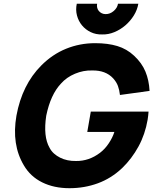

<svg xmlns="http://www.w3.org/2000/svg" viewBox="-20 -998 832 1034"><path d="M393.5 -978H503Q501 -966.5 503.5 -956.2Q506 -946 512.5 -938.5Q519 -931 528.2 -926.5Q537.5 -922 549 -922Q573 -922 592 -938.5Q612 -955.5 615.5 -978H725Q719.5 -945 700.8 -914.8Q682 -884.5 655.2 -861.5Q628.5 -838.5 596 -825Q563.5 -811.5 530 -812.5Q496.5 -811.5 468.5 -825Q440.5 -838.5 421.5 -861.5Q402.5 -884.5 394.5 -914.8Q386.5 -945 393.5 -978ZM775 -353Q761.5 -274.5 725.8 -209Q690 -143.5 638.5 -93.5Q579.5 -37.5 507.2 -11Q435 15.5 354 15.5Q270.5 15.5 207 -16Q143.5 -47.5 108.5 -107.5Q41.5 -219.5 68.5 -375Q99 -541.5 202 -645Q262 -705.5 336 -735.5Q410 -765.5 492.5 -765.5Q561 -765.5 612 -750Q663 -734.5 702 -698Q744 -659 763.2 -612.5Q782.5 -566 785.5 -508.5L626 -486.5Q623 -513.5 615.2 -534.8Q607.5 -556 589.5 -576Q549 -620 476 -618.5Q429.5 -620 384 -601Q338.5 -582 308.5 -548Q252.5 -489 229 -375Q212 -262.5 247 -202Q256 -184.5 270.8 -171.2Q285.5 -158 304 -148.8Q322.5 -139.5 344.2 -135Q366 -130.5 389.5 -131Q459 -130 518.5 -175Q546 -196 566.2 -226.8Q586.5 -257.5 596 -287.5H450L469 -397H780Q779.5 -387.5 778.2 -376.5Q777 -365.5 775 -353Z"/></svg>

Font: Russisch Sans ExtraBold
Style: Italic
Weight: 800
Width: 4
Italic angle: -10°
Designer: Michael Sharanda (font) & Cristiano Sobral (main changes)
Foundry: Michael Sharanda
Version: Version 2.00;September 8, 2020;FontCreator 13.0.0.2681 64-bi